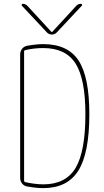

<svg xmlns="http://www.w3.org/2000/svg" viewBox="-20 -970 540 1000"><path d="M105.5 -703.1V-29.3Q105.5 -23.4 111.3 -21.5Q157.2 -10.7 205.1 -9.8Q322.3 -9.8 373.5 -95.2Q424.8 -180.7 424.8 -375Q424.8 -558.6 373.5 -639.2Q322.3 -719.7 205.1 -719.7Q157.2 -719.7 111.3 -709Q105.5 -707 105.5 -703.1ZM120.1 1Q104.5 -2 94.7 -14.6Q85 -27.3 85 -43V-686.5Q85 -702.1 94.2 -714.8Q103.5 -727.5 120.1 -731.4Q168.9 -740.2 205.1 -740.2Q333 -740.2 389.2 -654.8Q445.3 -569.3 445.3 -375Q445.3 -172.9 388.2 -81.5Q331.1 9.8 205.1 9.8Q169.9 9.8 120.1 1ZM224.6 -800.8 93.8 -940.4Q91.8 -943.4 93.3 -946.8Q94.7 -950.2 98.6 -950.2Q111.3 -950.2 122.1 -940.4L248 -803.7H250H252L377.9 -940.4Q387.7 -950.2 401.4 -950.2Q405.3 -950.2 407.2 -946.8Q409.2 -943.4 406.2 -940.4L275.4 -800.8Q264.6 -790 250 -790Q235.4 -790 224.6 -800.8Z"/></svg>

Font: Rounded-X Mgen+ 1mn thin
Style: Regular
Weight: 100
Designer: [Source Han Sans]
Ryoko NISHIZUKA  (kana & ideographs); Paul D. Hunt (Latin, Greek & Cyrillic); Wenlong ZHANG  (bopomofo
Version: Version 1.059.20150602